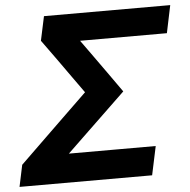

<svg xmlns="http://www.w3.org/2000/svg" viewBox="-61 -764 807 815"><g transform="rotate(-5 342.0 -356.5)"><path d="M-10.5 0 9 -92.5Q36.5 -119.5 71.8 -153.5Q107 -187.5 143.2 -222.8Q179.5 -258 210.5 -288L301.5 -376L254 -442.5Q224 -485 194.5 -526.2Q165 -567.5 134 -610L156 -713H694L669.5 -595.5H299.5L340.5 -538.5Q371 -496 402.8 -451.2Q434.5 -406.5 463.5 -365.5Q418.5 -322 369.8 -275.5Q321 -229 276 -185.5L210.5 -122.5H580.5L554.5 0Z"/></g></svg>

Font: Commissioner SemiBold
Style: Italic
Weight: 600
Italic angle: -12°
Designer: Kostas Bartsokas
Foundry: Kostas Bartsokas
Version: Version 1.000; ttfautohint (v1.8.3)